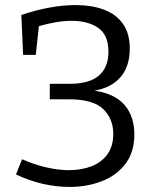

<svg xmlns="http://www.w3.org/2000/svg" viewBox="-20 -727 619 756"><path d="M254 9Q147 9 43 -40L67 -100Q112 -80 160 -68.5Q208 -57 251 -57Q300 -57 339.5 -72Q379 -87 402.5 -119Q426 -151 426 -200Q426 -259 386.5 -297.5Q347 -336 252 -336H176V-397H253Q332 -397 369.5 -429.5Q407 -462 407 -523Q407 -589 367 -617Q327 -645 262 -645Q233 -645 200 -639.5Q167 -634 133 -624L121 -511H71L64 -668Q120 -687 174 -697Q228 -707 277 -707Q340 -707 388 -689.5Q436 -672 463.5 -634Q491 -596 491 -535Q491 -467 455.5 -424.5Q420 -382 352 -370Q433 -358 471 -313Q509 -268 509 -198Q509 -128 474 -82Q439 -36 381 -13.5Q323 9 254 9Z"/></svg>

Font: Bitter
Style: Regular
Weight: 400
Designer: Sol Matas, and Bitter project Authors
Foundry: Sol Matas
Version: Version 2.001